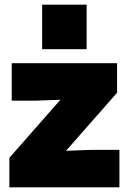

<svg xmlns="http://www.w3.org/2000/svg" viewBox="-20 -800 550 820"><path d="M350 -590H160V-780H350ZM490 0H20V-126L238 -374L130 -370H30V-530H480V-404L262 -156L370 -160H490Z"/></svg>

Font: Tanohe Sans Black
Style: Regular
Weight: 900
Designer: Village Type and Design LLC & Cristiano Sobral
Foundry: Cooper Hewitt Smithsonian Design Museum
Version: Version 1.00;March 11, 2020;FontCreator 12.0.0.2522 64-bit; 